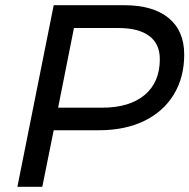

<svg xmlns="http://www.w3.org/2000/svg" viewBox="-20 -720 730 740"><path d="M690 -510Q690 -422 650 -356Q610 -290 536 -254Q462 -218 361 -218H187L143 0H47L187 -700H457Q570 -700 630 -650.5Q690 -601 690 -510ZM596 -492Q596 -551 555 -581.5Q514 -612 437 -612H265L204 -305H374Q479 -305 537.5 -354Q596 -403 596 -492Z"/></svg>

Font: Gontserrat
Style: Italic
Weight: 400
Italic angle: -11.3°
Designer: Julieta Ulanovsky
Foundry: Julieta Ulanovsky
Version: Version 6.001